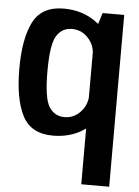

<svg xmlns="http://www.w3.org/2000/svg" viewBox="-56 -644 657 908"><g transform="rotate(5 272.0 -190.0)"><path d="M364.5 221H497V-594.5H394.5L364.5 -498.5ZM210 3.5Q297 3.5 361 -41.2Q425 -86 425 -146.5L365.5 -206.5Q365.5 -157 333.8 -122.8Q302 -88.5 257.5 -88.5Q210 -88.5 184.2 -129.2Q158.5 -170 158.5 -298Q158.5 -425.5 184.2 -466.2Q210 -507 257.5 -507Q302 -507 333.8 -473.2Q365.5 -439.5 365.5 -390L425 -449Q425 -509 361 -554.2Q297 -599.5 210 -599.5Q106 -599.5 65.5 -520.8Q25 -442 25 -298.5Q25 -155 65.5 -75.8Q106 3.5 210 3.5Z"/></g></svg>

Font: Anybody SemiCondensed SemiBold
Style: Regular
Weight: 600
Width: 4
Version: Version 1.113;gftools[0.9.25]